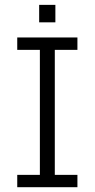

<svg xmlns="http://www.w3.org/2000/svg" viewBox="-20 -784 396 804"><path d="M52.2 0V-51.8H168.9L147 -29.8V-597.2L168.9 -575.2H52.2V-627H304.2V-575.2H187.5L209.5 -597.2V-29.8L187.5 -51.8H304.2V0ZM144 -690.4V-763.7H211.9V-690.4Z"/></svg>

Font: Anaheim
Style: Regular
Weight: 400
Designer: Vernon Adams
Foundry: Vernon Adams
Version: Version 2.001